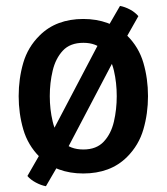

<svg xmlns="http://www.w3.org/2000/svg" viewBox="-20 -572 562 648"><path d="M479.5 -247.5Q479.5 -189 464 -135.5Q448.5 -82 409 -42.5Q380.5 -14 343.2 -0.2Q306 13.5 261 13.5Q216 13.5 179 -0.2Q142 -14 113.5 -42.5Q74 -82 58.5 -135.5Q43 -189 43 -247.5Q43 -306.5 58.5 -359.8Q74 -413 113.5 -452Q142 -480.5 179 -494.2Q216 -508 261 -508Q306 -508 343.2 -494.2Q380.5 -480.5 409 -452Q448.5 -413 464 -359.8Q479.5 -306.5 479.5 -247.5ZM148 -247.5Q148 -203 157.8 -161.8Q167.5 -120.5 192 -94Q216.5 -67.5 261.5 -67.5Q305.5 -67.5 330.2 -94Q355 -120.5 364.5 -161.8Q374 -203 374 -247.5Q374 -292.5 364.5 -333.5Q355 -374.5 330.2 -401Q305.5 -427.5 261.5 -427.5Q216.5 -427.5 192 -401Q167.5 -374.5 157.8 -333.5Q148 -292.5 148 -247.5ZM328 -453.5 385 -552Q401.5 -549 418.8 -539.8Q436 -530.5 447 -517.5L380 -399L193.5 -44L135 56.5Q118.5 53.5 100.8 44Q83 34.5 72.5 22L140.5 -96.5Z"/></svg>

Font: Signika Negative Light Medium
Style: Regular
Weight: 500
Version: Version 2.001